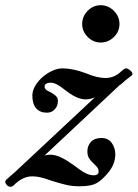

<svg xmlns="http://www.w3.org/2000/svg" viewBox="-64 -711 528 736"><path d="M440 -421Q414 -402 399 -387L396 -386L107 -115Q118 -118 128 -118Q148 -118 170 -107.5Q192 -97 217 -79Q224 -74 239.5 -62.5Q255 -51 268.5 -45Q282 -39 296 -39Q304 -39 309 -42.5Q314 -46 314 -53Q314 -62 309.5 -68.5Q305 -75 295 -84Q283 -95 277 -105Q271 -115 271 -131Q271 -152 284.5 -167Q298 -182 325 -182Q351 -182 364.5 -163Q378 -144 378 -119Q378 -75 339 -36Q318 -13 298 -5Q278 3 240 3Q212 3 189 -2.5Q166 -8 134 -18Q109 -27 92.5 -31Q76 -35 59 -35Q23 -35 -11 -1Q-17 5 -24 5Q-32 5 -38 -2Q-44 -9 -44 -14Q-44 -18 -40 -22Q-36 -26 -30 -31Q-12 -46 -7 -51L300 -338Q281 -330 265 -330Q234 -330 196 -358Q188 -364 175.5 -373.5Q163 -383 152 -388.5Q141 -394 129 -394Q119 -394 113 -390Q107 -386 107 -380Q107 -372 112 -367.5Q117 -363 127 -359Q142 -351 150 -343.5Q158 -336 158 -324Q158 -305 146 -292Q134 -279 116 -279Q89 -279 74.5 -296Q60 -313 60 -344Q60 -377 93 -410Q112 -428 134 -438.5Q156 -449 175 -449Q215 -449 266 -430Q308 -412 340 -412Q372 -412 397 -434Q399 -436 404 -440.5Q409 -445 412.5 -447Q416 -449 420 -449Q424 -449 431.5 -444Q439 -439 442.5 -432.5Q446 -426 440 -421ZM251 -619Q251 -648 272 -669.5Q293 -691 322 -691Q351 -691 372.5 -669.5Q394 -648 394 -619Q394 -590 372.5 -569Q351 -548 322 -548Q293 -548 272 -569.5Q251 -591 251 -619Z"/></svg>

Font: Ibarra Real Nova SemiBold
Style: Italic
Weight: 600
Italic angle: -22°
Designer: Jose Maria Ribagorda & Octavio Pardo
Foundry: Octavio Pardo
Version: Version 1.014